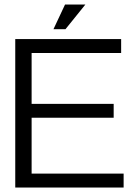

<svg xmlns="http://www.w3.org/2000/svg" viewBox="-20 -846 626 866"><path d="M273.4 -825.7H365.2L275.4 -714.4H221.2ZM537.6 0H48.8V-669.9H526.4V-606.9H122.6V-377.4H492.7V-314.9H122.6V-63H537.6Z"/></svg>

Font: SengPathom
Style: Regular
Weight: 400
Designer: John M. Durdin
Foundry: Lao Script for Windows
Version: Version 1.300